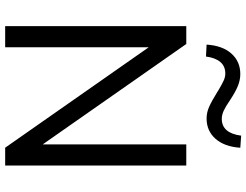

<svg xmlns="http://www.w3.org/2000/svg" viewBox="-128 -850 977 762"><g transform="rotate(90 361.0 -468.5)"><path d="M552.7 -148.8V-718.8H636.5V0H565.7L167 -569.9V0H83.3V-718.8H154.1ZM273.3 -933.2Q297.1 -933.2 320.6 -923.6Q344.1 -914.1 375.6 -893.3Q403.1 -874.5 419.4 -867.1Q435.8 -859.7 451 -859.7Q507.9 -859.7 517.9 -936.6L565.9 -933.2Q561.8 -870.8 530.6 -835.1Q499.4 -799.4 449.7 -799.4Q426.1 -799.4 403.4 -809.5Q380.7 -819.6 344.5 -842L338 -846.2Q312.6 -861.2 298.8 -867.4Q285 -873.7 271.4 -873.7Q242.4 -873.7 225.6 -853.9Q208.7 -834.2 203.9 -797L156.5 -799.4Q160.6 -862.5 192.1 -897.9Q223.6 -933.2 273.3 -933.2Z"/></g></svg>

Font: Min Sans VF VF
Style: Regular
Weight: 400
Designer: Jinseong-Kim, NotoSansCJK, Nunito
Foundry: Jinseong-Kim
Version: Version 1.420;Glyphs 3.1.2 (3151)